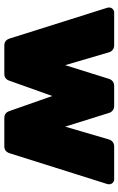

<svg xmlns="http://www.w3.org/2000/svg" viewBox="154 -714 560 909"><g transform="rotate(90 434.5 -260.0)"><path d="M354 -496 289 -288 228 -496Q225 -506 216.5 -513Q208 -520 194 -520H40Q30 -520 23 -513Q16 -506 16 -496L17 -488L163 -25Q171 0 196 0H330Q355 0 363 -25L435 -227L506 -25Q514 0 539 0H673Q698 0 706 -25L852 -488L853 -496Q853 -506 846 -513Q839 -520 829 -520H675Q661 -520 652.5 -513Q644 -506 641 -496L580 -288L515 -496Q512 -506 503.5 -513Q495 -520 481 -520H388Q374 -520 365.5 -513Q357 -506 354 -496Z"/></g></svg>

Font: Rubik
Style: Regular
Weight: 900
Designer: Hubert & Fischer
Foundry: Hubert & Fischer
Version: Version 1.100